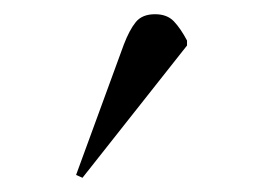

<svg xmlns="http://www.w3.org/2000/svg" viewBox="-20 -781 372 270"><path d="M96 -531 87 -535 154 -718Q162 -739 171 -750Q180 -761 198 -761Q215 -761 224.5 -751Q234 -741 243 -724V-717Z"/></svg>

Font: Literata 72pt
Style: Italic
Weight: 400
Italic angle: -2°
Designer: Latin by Veronika Burian and Jose Scaglione. Greek by Irene Vlachou. Cyrillic by Vera Evstafieva
Foundry: TypeTogether
Version: Version 3.002